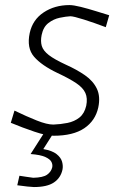

<svg xmlns="http://www.w3.org/2000/svg" viewBox="-20 -525 488 756"><path d="M191 9.5Q163 9.5 115.5 -6.5Q68 -22.5 22.5 -41.5L37 -89.5Q84.5 -66.5 124.8 -50.5Q165 -34.5 190 -34.5Q218.5 -35.5 245.8 -41Q273 -46.5 292.8 -62.2Q312.5 -78 319.5 -108.5Q325.5 -138 316.2 -158.8Q307 -179.5 280.2 -197.5Q253.5 -215.5 206.5 -237.5Q143.5 -267.5 114 -301.8Q84.5 -336 97 -395Q108.5 -447.5 152 -476.2Q195.5 -505 253.5 -505Q269.5 -505 298.5 -497.8Q327.5 -490.5 358 -481Q388.5 -471.5 410 -465L396.5 -418Q351.5 -435 310.5 -448Q269.5 -461 257 -461Q239 -460 215 -455Q191 -450 170.8 -434.5Q150.5 -419 144 -387.5Q139 -363 144.5 -344.2Q150 -325.5 172.2 -308.2Q194.5 -291 239 -270.5Q282.5 -251 314.8 -228.5Q347 -206 361.5 -175.5Q376 -145 367 -102Q355.5 -49.5 311.8 -20Q268 9.5 191 9.5ZM113.5 211.5Q107.5 211.5 88 209.5Q68.5 207.5 48 204.5L56.5 167Q65 168.5 82.5 171Q100 173.5 111 175Q149.5 174 165.2 163Q181 152 185.5 134.5Q188 124 182.8 113Q177.5 102 158.5 93.2Q139.5 84.5 100.5 81.5L161.5 -14H193.5L190 0L150.5 62Q185.5 68 202.8 81.8Q220 95.5 224.5 112Q229 128.5 226 143Q219 175.5 192.2 193.5Q165.5 211.5 113.5 211.5Z"/></svg>

Font: Commissioner Loud ExtraLight
Style: Italic
Weight: 200
Italic angle: -12°
Designer: Kostas Bartsokas
Foundry: Kostas Bartsokas
Version: Version 1.000; ttfautohint (v1.8.3)